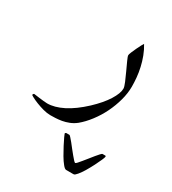

<svg xmlns="http://www.w3.org/2000/svg" viewBox="-183 -241 575 641"><g transform="rotate(30 104.5 79.5)"><path d="M221.2 -23.9Q221.2 2 213.6 29.5Q206.1 57.1 193.4 83Q180.7 108.9 163.3 131.6Q146 154.3 127 169.9Q115.2 179.2 102.1 184.3Q88.9 189.5 76.2 191.7Q63.5 193.8 52.2 194.3Q41 194.8 33.2 194.8Q20 194.8 4.9 190.7Q-10.3 186.5 -23.2 181.4Q-36.1 176.3 -44.7 171.6Q-53.2 167 -53.2 166Q-53.2 164.6 -51.8 162.4Q-50.3 160.2 -48.8 160.2Q-48.3 160.2 -41.7 161.1Q-35.2 162.1 -26.9 163.1Q-18.6 164.1 -10 165Q-1.5 166 3.9 166Q31.7 166 64.7 149.4Q97.7 132.8 133.8 99.1Q166 68.8 183.1 41.5Q200.2 14.2 200.2 -3.9Q200.2 -10.7 193.6 -26.4Q187 -42 179.2 -58.8Q171.4 -75.7 164.8 -90.1Q158.2 -104.5 158.2 -108.9Q158.2 -112.3 162.1 -121.6Q166 -130.9 170.7 -140.9Q175.3 -150.9 179.7 -158.9Q184.1 -167 185.1 -168Q195.3 -151.4 202.4 -132.6Q209.5 -113.8 213.6 -95.2Q217.8 -76.7 219.5 -58.3Q221.2 -40 221.2 -23.9ZM261.7 223.6Q261.7 226.1 256.8 237.3Q252 248.5 244.6 262.9Q237.3 277.3 228.5 292.2Q219.7 307.1 211.4 316.9Q207.5 321.3 204.6 324Q201.7 326.7 198.2 326.7H170.4Q164.6 326.7 156.2 315.9Q148.4 306.6 139.4 291.3Q130.4 275.9 122.8 261.2Q115.2 246.6 110.1 235.6Q105 224.6 105 223.6Q105 221.2 108.9 219.7H121.1Q122.6 219.7 127.4 225.1Q132.3 230.5 138.7 238.3Q145 246.1 152.3 255.6Q159.7 265.1 166.3 272.9Q172.9 280.8 177.7 286.1Q182.6 291.5 184.6 291.5Q186.5 291.5 191.4 286.1Q196.3 280.8 202.6 272.9Q209 265.1 216.6 255.6Q224.1 246.1 230.5 238.3Q236.8 230.5 241.9 225.1Q247.1 219.7 248.5 219.7H258.8Q261.7 219.7 261.7 221.2Q261.7 222.7 261.7 223.6Z"/></g></svg>

Font: Scheherazade Urdu
Style: Regular
Weight: 400
Designer: SIL International
Foundry: SIL International
Version: Version 1.005 (build 117/117)